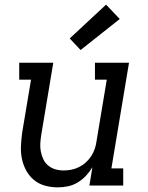

<svg xmlns="http://www.w3.org/2000/svg" viewBox="-20 -801 640 829"><path d="M230 8Q201 8 174 0.5Q147 -7 126.5 -24Q106 -41 93 -65Q80 -89 74.5 -116Q69 -143 70.5 -172Q72 -201 76 -230L114 -457H63V-530H210L158 -218Q155 -199 154 -181Q153 -163 156.5 -145.5Q160 -128 167.5 -112.5Q175 -97 188.5 -86Q202 -75 219 -70Q236 -65 255 -65Q272 -65 289 -68.5Q306 -72 322 -80Q338 -88 351.5 -100.5Q365 -113 374.5 -128Q384 -143 389.5 -159.5Q395 -176 397 -193L441 -457H390V-530H537L461 -74H512V0H366L379 -79Q367 -59 351 -42Q335 -25 315 -13Q295 -1 273 3.5Q251 8 230 8ZM328 -585 281 -635 438 -781 497 -719Z"/></svg>

Font: Iosevka Curly Slab ExObl
Style: Regular
Weight: 400
Width: 7
Italic angle: -9°
Monospace: yes
Designer: Belleve Invis
Foundry: Belleve Invis
Version: Version 11.1.0; ttfautohint (v1.8.3)